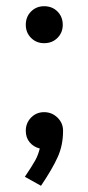

<svg xmlns="http://www.w3.org/2000/svg" viewBox="-20 -492 283 618"><path d="M63 -412Q63 -438 80 -455Q97 -472 122 -472Q148 -472 165 -455Q182 -438 182 -412Q182 -387 165 -370Q148 -353 122 -353Q97 -353 80 -370Q63 -387 63 -412ZM183 -71Q183 -25 166 13Q149 51 112 106L60 77Q83 43 93 25Q103 7 108 -14Q88 -19 75.5 -34Q63 -49 63 -71Q63 -96 80 -113.5Q97 -131 122 -131Q147 -131 165 -113.5Q183 -96 183 -71Z"/></svg>

Font: Akshar
Style: Regular
Weight: 400
Designer: Tall Chai
Foundry: Tall Chai
Version: Version 1.000